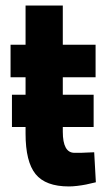

<svg xmlns="http://www.w3.org/2000/svg" viewBox="-20 -659 390 691"><path d="M23 -318H72V-381H18V-498H72V-639H206V-498H324V-381H206V-318H317V-202H206V-185Q206 -109 248 -109Q259 -109 271 -109Q283 -109 294 -110Q306 -110 319 -111L325 -3Q308 1 290 5Q275 8 258 10Q241 12 228 12Q144 12 108 -32.5Q72 -77 72 -178V-202H23Z"/></svg>

Font: Panefresco 999wt
Style: Regular
Weight: 900
Version: Version 1.001